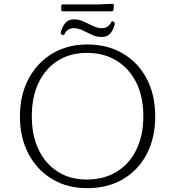

<svg xmlns="http://www.w3.org/2000/svg" viewBox="-20 -975 915 1002"><path d="M435 7Q331 7 252 -40.5Q173 -88 128.5 -172.5Q84 -257 84 -368Q84 -479 129 -563.5Q174 -648 253 -695.5Q332 -743 435 -743Q541 -743 621 -696Q701 -649 745.5 -564.5Q790 -480 790 -368Q790 -256 746 -171.5Q702 -87 622 -40Q542 7 435 7ZM433 -38Q522 -38 588.5 -78.5Q655 -119 691.5 -193.5Q728 -268 728 -368Q728 -470 691.5 -543.5Q655 -617 589 -658Q523 -699 433 -699Q346 -699 281.5 -658Q217 -617 181.5 -543.5Q146 -470 146 -368Q146 -268 181.5 -194Q217 -120 281.5 -79Q346 -38 433 -38ZM302 -795Q296 -799 297 -806Q303 -828 312 -843Q321 -858 334 -866Q347 -874 365 -874Q392 -874 417 -862.5Q442 -851 465.5 -839.5Q489 -828 512 -828Q529 -828 541 -836Q553 -844 561 -860Q565 -867 570 -863L575 -860Q580 -856 579 -849Q574 -828 565 -813Q556 -798 543 -790Q530 -782 512 -782Q484 -782 459.5 -793.5Q435 -805 411.5 -816.5Q388 -828 364 -828Q348 -828 336 -820Q324 -812 316 -796Q312 -789 307 -792ZM300 -945Q301 -952 308 -952H495L567 -955Q574 -955 574 -948Q574 -941 573.5 -935Q573 -929 572 -923Q570 -916 563 -916H307Q300 -916 300 -923Q299 -928 299 -934Q299 -940 300 -945Z"/></svg>

Font: Hahmlet ExtraLight
Style: Regular
Weight: 250
Designer: Minjoo Ham & Mark Frömberg
Foundry: hypertype
Version: Version 1.002